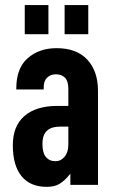

<svg xmlns="http://www.w3.org/2000/svg" viewBox="-20 -725 444 753"><path d="M364.3 -368.2V0H255.9V-43.9Q234.4 -16.6 214.8 -4.9Q196.3 7.8 163.1 7.8Q97.7 7.8 63.5 -35.2Q30.3 -77.1 30.3 -155.3Q30.3 -230.5 75.2 -269.5Q121.1 -309.6 204.1 -309.6H248V-377Q248 -406.2 235.4 -419.9Q221.7 -433.6 199.2 -433.6Q177.7 -433.6 164.1 -419.9Q151.4 -407.2 151.4 -381.8V-374H43.9V-377.9Q43.9 -457 87.9 -496.1Q132.8 -536.1 202.1 -536.1Q280.3 -536.1 322.3 -491.2Q364.3 -446.3 364.3 -368.2ZM248 -158.2V-228.5H217.8Q181.6 -228.5 165 -212.9Q146.5 -197.3 146.5 -160.2Q146.5 -126 159.2 -110.4Q172.9 -92.8 197.3 -92.8Q218.8 -92.8 233.4 -110.4Q248 -127.9 248 -158.2ZM77.1 -705.1H169.9V-590.8H77.1ZM233.4 -705.1H326.2V-590.8H233.4Z"/></svg>

Font: Dinish Condensed
Style: Bold
Weight: 700
Width: 3
Designer: Bert Driehuis
Foundry: Playbeing
Version: Version 3.006; git-39231f3c-release